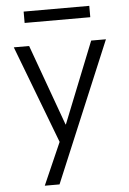

<svg xmlns="http://www.w3.org/2000/svg" viewBox="-61 -747 679 1011"><g transform="rotate(-5 278.5 -241.5)"><path d="M103 -643V-703H450V-643ZM271 -92H273L444 -520H522L212 220H134L232 -3L35 -520H116Z"/></g></svg>

Font: Mplus 1p
Style: Regular
Weight: 400
Version: Version 1.061